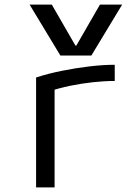

<svg xmlns="http://www.w3.org/2000/svg" viewBox="-20 -810 590 830"><path d="M108 -790H204L306 -613H310L412 -790H508L375 -570H241ZM136 -475Q188 -492 248 -504Q308 -516 367 -523Q426 -530 476 -530V-460Q431 -460 381 -454.5Q331 -449 282.5 -439Q234 -429 194 -415L216 -453V0H136Z"/></svg>

Font: M PLUS Code Latin SemiExpanded
Style: Regular
Weight: 400
Width: 6
Designer: Coji Morishita
Foundry: UNDERFOREST DESIGN
Version: Version 1.002; ttfautohint (v1.8.3)